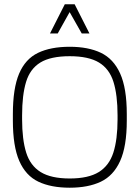

<svg xmlns="http://www.w3.org/2000/svg" viewBox="-20 -864 650 895"><path d="M305 11Q218 11 159 -17Q100 -45 70 -113.5Q40 -182 40 -302V-332Q40 -452 69 -520.5Q98 -589 157 -617.5Q216 -646 305 -646Q391 -646 450 -618Q509 -590 540 -521.5Q571 -453 571 -332V-302Q571 -182 540 -113.5Q509 -45 450 -17Q391 11 305 11ZM305 -32Q392 -32 440.5 -62Q489 -92 508.5 -153Q528 -214 528 -308V-326Q528 -421 509 -482Q490 -543 441.5 -572.5Q393 -602 305 -602Q216 -602 168 -572.5Q120 -543 101.5 -482Q83 -421 83 -326V-308Q83 -214 102 -153Q121 -92 169.5 -62Q218 -32 305 -32ZM361 -708 284 -844H328L397 -708ZM213 -708 282 -844H325L249 -708Z"/></svg>

Font: Matangi Light
Style: Regular
Weight: 300
Designer: Prashant Pant
Foundry: The Graphic Ant
Version: Version 3.002